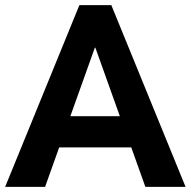

<svg xmlns="http://www.w3.org/2000/svg" viewBox="-33 -725 740 745"><path d="M-13 0 275 -705H399L687 0H531L461 -196L518 -153H154L212 -196L142 0ZM335 -540 226 -235 205 -274H467L446 -235L337 -540Z"/></svg>

Font: Nunito Sans 12pt ExtraLight
Style: Weight 830 Width 84 Optical size 12.0 YTLC 445
Weight: 830
Width: 4
Designer: Vernon Adams
Foundry: Vernon Adams
Version: Version 3.101;gftools[0.9.27]